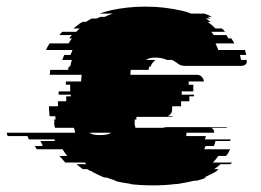

<svg xmlns="http://www.w3.org/2000/svg" viewBox="-137 -550 789 580"><path d="M608 -368Q610 -360 605 -355.5Q600 -351 592 -351H423Q410 -351 403 -356Q391 -365 383 -369H367Q353 -376 331 -376Q314 -376 304 -369H333Q322 -361 318 -349H314Q312 -343 312 -339H258Q258 -337 257.5 -334Q257 -331 257 -328V-324H458Q467 -324 472.5 -318Q478 -312 479 -304H433V-294H447V-274H412V-264H449V-259H435V-244H410V-229H383V-219Q383 -206 370 -199H388Q382 -197 379 -197H275V-189H270V-179H269L272 -164H355Q361 -166 369 -166H544Q547 -166 551 -164H501Q510 -160 510 -149H427Q426 -147 426 -144Q426 -141 425 -139H485L482 -129H560L558 -124H514Q513 -120 512 -116.5Q511 -113 509 -109H484L480 -99H558Q553 -87 546 -79H522Q517 -70 506 -59H564Q563 -58 562 -57Q561 -56 559 -54H529Q525 -50 520 -46.5Q515 -43 510 -39H524Q523 -38 521 -37Q519 -36 517 -34H519Q511 -29 501 -24Q491 -19 480 -14H487Q480 -11 472.5 -8.5Q465 -6 457 -4H449Q437 -1 424 1.5Q411 4 397 6H393Q377 8 360 9Q343 10 324 10Q306 10 289 9Q272 8 255 6H260Q246 4 233 1.5Q220 -1 207 -4H215Q207 -6 199.5 -8.5Q192 -11 184 -14H177Q167 -19 156.5 -23.5Q146 -28 137 -34H134Q133 -36 130.5 -37Q128 -38 126 -39H113Q108 -43 103.5 -46.5Q99 -50 94 -54H124L119 -59H60Q56 -64 51.5 -69Q47 -74 42 -79H66Q58 -89 52 -99H-26L-32 -109H-8Q-9 -113 -11 -116.5Q-13 -120 -15 -124H29Q29 -125 27 -129H-50Q-51 -131 -52 -134Q-53 -137 -54 -139H-114L-117 -149H90Q89 -153 88.5 -156.5Q88 -160 86 -164H29L26 -179H28Q27 -181 27 -184Q27 -187 26 -189H31L30 -199H13Q12 -203 12 -206Q12 -209 12 -213Q11 -214 11 -219V-229H38V-244H63V-259H77V-264H40Q40 -266 40 -269Q40 -272 41 -274H75V-294H62V-304H108V-307Q109 -312 109 -316Q109 -320 110 -324H13Q14 -328 14 -331.5Q14 -335 15 -339H69Q69 -343 71 -349H75Q76 -354 77.5 -359.5Q79 -365 80 -369H51L57 -384H76L82 -399H2Q6 -409 13 -419H70L80 -434H72Q76 -440 80 -444H42L51 -454H93Q96 -456 98.5 -459Q101 -462 104 -464H85Q91 -469 98 -474.5Q105 -480 112 -484H123Q127 -487 131.5 -489.5Q136 -492 140 -494H155L166 -499H179Q189 -504 204 -509H164Q172 -512 181 -514.5Q190 -517 199 -519H197Q221 -524 247 -527Q273 -530 302 -530Q332 -530 357.5 -527Q383 -524 405 -519H407Q416 -517 424.5 -514.5Q433 -512 440 -509H480Q486 -507 492 -504.5Q498 -502 503 -499H490L499 -494H484Q489 -492 492.5 -489Q496 -486 500 -484H490Q502 -476 514 -464H533Q536 -462 538.5 -459Q541 -456 543 -454H501Q503 -452 505 -449Q507 -446 509 -444H547L553 -434H562L571 -419H514Q516 -414 518.5 -409Q521 -404 522 -399H603Q604 -395 605 -391.5Q606 -388 607 -384H588L591 -369H607Q608 -369 608 -368.5Q608 -368 608 -368ZM199 -149H133Q143 -142 162 -142Q177 -142 185 -143.5Q193 -145 199 -149Z"/></svg>

Font: Rubik Glitch
Style: Regular
Weight: 400
Designer: Hubert and Fischer, NaN
Foundry: Hubert and Fischer, NaN
Version: Version 2.200